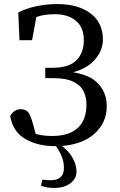

<svg xmlns="http://www.w3.org/2000/svg" viewBox="-20 -705 590 946"><path d="M251 15Q166 15 105 -20Q44 -55 30 -133Q49 -167 82 -167Q109 -167 121 -149Q133 -131 143 -92L156 -45Q179 -39 199.5 -37Q220 -35 237 -35Q320 -35 363 -74.5Q406 -114 406 -190Q406 -228 391 -257Q376 -286 340 -303Q304 -320 242 -320H203V-371H239Q320 -371 356.5 -408Q393 -445 393 -506Q393 -571 353.5 -603Q314 -635 251 -635Q226 -635 203.5 -632Q181 -629 159 -621L138 -507H76L70 -643Q104 -662 155 -673.5Q206 -685 263 -685Q364 -685 425.5 -639.5Q487 -594 487 -510Q487 -458 449 -413Q411 -368 340 -349Q427 -335 466.5 -290Q506 -245 506 -182Q506 -102 447.5 -48Q389 6 285 14Q321 42 339 75Q357 108 357 142Q357 174 327.5 197.5Q298 221 245 221Q224 221 208 217.5Q192 214 182 211L189 180Q213 183 230 183Q295 183 295 122Q295 95 285.5 69.5Q276 44 256 15Z"/></svg>

Font: Source Serif 4
Style: Regular
Weight: 400
Designer: Frank Grießhammer
Foundry: Adobe
Version: Version 4.005;hotconv 1.1.0;makeotfexe 2.6.0